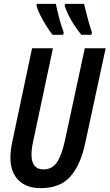

<svg xmlns="http://www.w3.org/2000/svg" viewBox="-20 -964 567 994"><path d="M190 10Q117 10 75.5 -31.5Q34 -73 34 -147Q34 -185 44 -232L146 -714H254L151 -229Q147 -211 145 -194Q143 -177 143 -164Q143 -87 205 -87Q249 -87 274 -122.5Q299 -158 316 -236L419 -714H527L421 -222Q398 -113 345.5 -51.5Q293 10 190 10ZM401 -784Q383 -806 365 -833Q347 -860 334 -887Q321 -914 315 -934L317 -944H415Q423 -912 432.5 -875Q442 -838 456 -796L453 -784ZM252 -784Q236 -804 218.5 -832Q201 -860 187.5 -887.5Q174 -915 169 -934L170 -944H269Q276 -910 287 -868.5Q298 -827 310 -796L307 -784Z"/></svg>

Font: Noto Sans ExtraCondensed SemiBold
Style: Italic
Weight: 600
Width: 2
Italic angle: -12°
Designer: Monotype Design Team
Foundry: Monotype Imaging Inc.
Version: Version 2.013; ttfautohint (v1.8.4.7-5d5b)